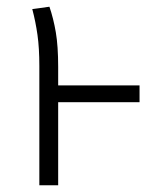

<svg xmlns="http://www.w3.org/2000/svg" viewBox="-20 -551 461 571"><path d="M395 -247H153V0H97V-355Q97 -408 91.5 -447Q86 -486 76 -524L127 -531Q139 -496 146 -455Q153 -414 153 -352V-297H395Z"/></svg>

Font: Fira Sans Condensed Light
Style: Regular
Weight: 300
Width: 3
Designer: bBox Type GmbH & Carrois Corporate GbR & Edenspiekermann AG
Foundry: bBox Type GmbH & Carrois Corporate GbR & Edenspiekermann AG
Version: Version 4.301